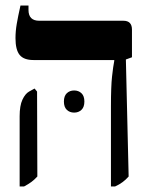

<svg xmlns="http://www.w3.org/2000/svg" viewBox="-20 -667 545 694"><path d="M381 7V-282Q381 -354 385 -390.5Q389 -427 393 -447V-450H101Q66 -450 51 -468.5Q36 -487 36 -529Q36 -554 40.5 -580.5Q45 -607 54 -647H83V-631Q83 -592 122 -592H426Q457 -592 457 -560V-460L435 -452L445 -29Q425 -6 396 7ZM51 7V-247Q51 -285 61 -306.5Q71 -328 85 -336L105 -347L114 -336L115 -29Q104 -17 93 -9Q82 -1 67 7ZM211 -300Q211 -320 221.5 -330Q232 -340 248 -340Q264 -340 274.5 -330Q285 -320 285 -300Q285 -280 274.5 -270Q264 -260 248 -260Q232 -260 221.5 -270Q211 -280 211 -300Z"/></svg>

Font: Noto Serif Hebrew Condensed
Style: Bold
Weight: 700
Width: 3
Designer: Monotype Design Team
Foundry: Monotype Imaging Inc.
Version: Version 2.004; ttfautohint (v1.8.4.7-5d5b)